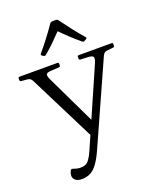

<svg xmlns="http://www.w3.org/2000/svg" viewBox="-204 -834 940 1146"><g transform="rotate(-20 265.5 -261.0)"><path d="M116 212Q89 212 75 200.5Q61 189 61 172Q61 162 64 154Q67 146 70 139Q76 132 83 135Q94 139 106 142Q118 145 131 145Q149 145 162 139.5Q175 134 187.5 117Q200 100 214 68L425 -414Q436 -441 429.5 -450Q423 -459 396 -460L349 -462Q341 -463 341 -472V-482Q341 -490 350 -490H558Q566 -490 566 -481V-471Q566 -463 557 -462L518 -458Q508 -457 501.5 -452Q495 -447 490 -437L256 85Q235 131 214.5 159Q194 187 170 199.5Q146 212 116 212ZM41 -439Q36 -449 28.5 -453.5Q21 -458 10 -459L-27 -462Q-35 -463 -35 -472V-482Q-35 -490 -26 -490H214Q222 -490 222 -481V-471Q222 -463 213 -462L164 -459Q136 -458 131.5 -448Q127 -438 139 -413L305 -67L263 3ZM141 -564Q134 -570 140 -576Q168 -609 196.5 -646Q225 -683 256 -728Q261 -734 269 -734H293Q302 -734 306 -728Q339 -683 367.5 -646.5Q396 -610 425 -577Q431 -571 424 -566Q421 -564 418 -562Q415 -560 411 -558Q403 -554 397 -559Q365 -585 333 -615Q301 -645 269 -678H290Q258 -645 227.5 -614.5Q197 -584 166 -559Q159 -553 151 -557Q149 -558 146 -560Q143 -562 141 -564Z"/></g></svg>

Font: Hahmlet Light
Style: Regular
Weight: 300
Designer: Minjoo Ham & Mark Frömberg
Foundry: hypertype
Version: Version 1.002